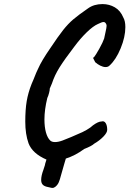

<svg xmlns="http://www.w3.org/2000/svg" viewBox="-20 -722 635 942"><path d="M595 -589Q595 -541 572 -485Q549 -429 517 -400Q510 -393 498 -393Q486 -393 472 -400Q458 -407 447 -417Q438 -434 437 -437Q436 -440 441 -441Q450 -452 467.5 -483.5Q485 -515 491 -533L497 -561Q503 -587 503 -595Q503 -604 496 -611Q493 -614 488 -614Q480 -614 460 -604Q437 -594 405.5 -563.5Q374 -533 343 -491Q297 -431 272.5 -392Q248 -353 235 -313L224 -287Q225 -283 221 -267Q217 -251 212 -241Q198 -183 198 -136Q198 -99 205.5 -72Q213 -45 227 -32Q235 -25 250 -25Q266 -25 286.5 -32.5Q307 -40 330 -50Q353 -60 362 -64Q385 -73 405.5 -85Q426 -97 436 -107Q462 -126 478 -126Q491 -130 498.5 -118Q506 -106 506 -85Q506 -71 487 -51.5Q468 -32 442 -17Q431 -6 393 9Q350 41 303 56Q301 61 295 83L279 139Q274 159 268.5 172Q263 185 252 194Q245 200 237 200Q232 200 223.5 197.5Q215 195 208 194Q194 190 188 182Q182 174 182 161Q182 140 193 111Q194 106 197.5 97Q201 88 202 80L208 61Q139 31 120 -19Q104 -64 104 -125Q104 -184 111 -225.5Q118 -267 135 -310L144 -331Q160 -372 167 -385Q184 -424 227 -486Q267 -546 290.5 -575.5Q314 -605 339 -626.5Q364 -648 412 -681Q441 -702 483 -702Q516 -702 543.5 -686Q571 -670 585 -636Q595 -619 595 -589Z"/></svg>

Font: Caveat
Style: Bold
Weight: 700
Designer: Pablo Impallari
Foundry: Pablo Impallari
Version: Version 1.500; ttfautohint (v1.6)